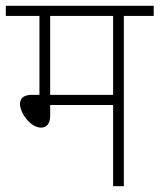

<svg xmlns="http://www.w3.org/2000/svg" viewBox="-20 -642 550 662"><path d="M407 -587H510V-622H0V-587H116V-315H90C59 -315 49 -301 49 -283C49 -252 86 -202 121 -202C140 -202 153 -214 153 -244V-280H370V0H407ZM370 -587V-315H153V-587Z"/></svg>

Font: Noto Sans Devanagari UI SemiCondensed ExtraLight
Style: Regular
Weight: 200
Width: 4
Designer: Jelle Bosma - Monotype Design Team
Foundry: Monotype Imaging Inc.
Version: Version 2.004